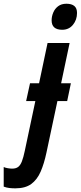

<svg xmlns="http://www.w3.org/2000/svg" viewBox="-147 -777 436 1037"><path d="M-64 240.2Q-80.6 240.2 -95.9 238.5Q-111.3 236.8 -127 231V125Q-118.2 129.4 -104.5 131.6Q-90.8 133.8 -81.1 133.8Q-61 133.8 -48.8 124.5Q-36.6 115.2 -28.6 94.2Q-20.5 73.2 -13.2 38.1L43.9 -231H-5.9L15.1 -327.1H64L109.9 -544.9H229L183.1 -327.1H235.8L215.8 -231H163.1L104 46.9Q91.3 106.9 72.5 150.1Q53.7 193.4 21.7 216.8Q-10.3 240.2 -64 240.2ZM189 -616.2Q160.6 -616.2 146.2 -628.9Q131.8 -641.6 131.8 -667Q131.8 -688 140.4 -708.7Q148.9 -729.5 166.7 -743.2Q184.6 -756.8 211.9 -756.8Q239.3 -756.8 254.2 -744.9Q269 -732.9 269 -707Q269 -669.9 247.1 -643.1Q225.1 -616.2 189 -616.2Z"/></svg>

Font: Open Sans Condensed
Style: Italic
Weight: 400
Width: 3
Italic angle: -12°
Designer: Monotype Design Team
Foundry: Monotype Imaging Inc.
Version: Version 3.000